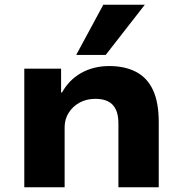

<svg xmlns="http://www.w3.org/2000/svg" viewBox="-20 -794 775 814"><path d="M83 0V-503H239V-402H243Q273 -456 325 -485Q377 -514 443 -514Q509 -514 556.5 -489.5Q604 -465 628.5 -412.5Q653 -360 653 -276V0H482V-271Q482 -307 471 -330Q460 -353 438.5 -364Q417 -375 384 -375Q347 -375 317.5 -359Q288 -343 271 -315.5Q254 -288 254 -255V0ZM303 -561 418 -774H594L428 -561Z"/></svg>

Font: Nunito Sans 7pt SemiExpanded ExtraBold
Style: Regular
Weight: 800
Width: 6
Designer: Vernon Adams
Foundry: Vernon Adams
Version: Version 3.101;gftools[0.9.27]